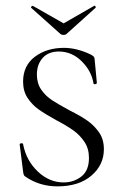

<svg xmlns="http://www.w3.org/2000/svg" viewBox="-20 -650 425 682"><path d="M227 -258Q267 -238 291 -221Q315 -204 332 -179.5Q349 -155 349 -120Q349 -64 304.5 -26Q260 12 184 12Q121 12 71 -22Q66 -25 64.5 -29Q63 -33 62 -41L50 -136Q49 -140 55 -141Q61 -142 62 -138Q73 -80 114 -41Q155 -2 206 -2Q242 -2 269 -23Q296 -44 296 -89Q296 -122 280 -146Q264 -170 241 -186.5Q218 -203 180 -223Q140 -245 117 -261.5Q94 -278 78 -302Q62 -326 62 -360Q62 -417 104 -448.5Q146 -480 207 -480Q252 -480 301 -457Q310 -452 312.5 -449.5Q315 -447 316 -441L324 -356Q324 -352 318.5 -351Q313 -350 312 -354Q305 -398 270 -432.5Q235 -467 189 -467Q152 -467 131.5 -444Q111 -421 111 -385Q111 -354 126.5 -331.5Q142 -309 165 -294Q188 -279 227 -258ZM90 -624Q90 -626 93 -628Q96 -630 97 -629L206 -567L314 -629L316 -630Q318 -630 319.5 -626.5Q321 -623 319 -622L217 -530Q213 -526 206 -526Q198 -526 194 -530L91 -622Z"/></svg>

Font: Cormorant SC Light
Style: Regular
Weight: 300
Designer: Christian Thalmann (Catharsis Fonts)
Foundry: Catharsis Fonts
Version: Version 4.000